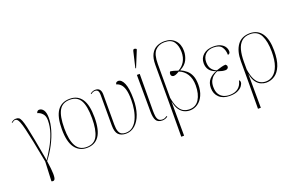

<svg xmlns="http://www.w3.org/2000/svg" viewBox="-132 -1299 3158 2034"><g transform="rotate(-20 1447.0 -282.5)"><path d="M171 215 166 213 176 -6Q149 -151 129.5 -246Q110 -341 96 -398Q82 -455 70.5 -483Q59 -511 48.5 -520Q38 -529 26 -529Q18 -529 8 -523.5Q-2 -518 -11 -510L-16 -517Q-6 -525 7 -532Q20 -539 39 -539Q58 -539 71 -531Q84 -523 95.5 -495Q107 -467 120 -410Q133 -353 151 -256.5Q169 -160 195 -13Q231 -67 267.5 -131Q304 -195 328 -265.5Q352 -336 352 -408Q352 -456 327 -483Q302 -510 272 -516Q274 -529 282.5 -536.5Q291 -544 302 -544Q331 -544 350.5 -516Q370 -488 370 -429Q370 -368 349 -295.5Q328 -223 289 -147.5Q250 -72 196 -3Q211 97 211.5 146Q212 195 201 208.5Q190 222 171 215Z M642 10Q556 10 507 -57.5Q458 -125 458 -267Q458 -406 505 -474Q552 -542 646 -542Q735 -542 781 -475Q827 -408 827 -267Q827 -124 780 -57Q733 10 642 10ZM642 0Q729 0 764 -69Q799 -138 799 -267Q799 -405 763 -468.5Q727 -532 645 -532Q559 -532 522.5 -467.5Q486 -403 486 -267Q486 -135 523.5 -67.5Q561 0 642 0Z M1083 10Q1028 10 998.5 -20Q969 -50 969 -124V-462Q969 -502 958 -515.5Q947 -529 928 -529Q917 -529 906 -525.5Q895 -522 880 -510L875 -517Q903 -539 933 -539Q997 -539 997 -462V-124Q997 -74 1007.5 -47Q1018 -20 1037.5 -10Q1057 0 1083 0Q1130 0 1163 -27Q1196 -54 1216.5 -99Q1237 -144 1246.5 -198.5Q1256 -253 1256 -308Q1256 -382 1243.5 -425Q1231 -468 1209.5 -489Q1188 -510 1162 -516Q1164 -533 1174.5 -538.5Q1185 -544 1193 -544Q1231 -544 1256 -486Q1281 -428 1281 -309Q1281 -212 1256 -140.5Q1231 -69 1186 -29.5Q1141 10 1083 10Z M1494 10Q1442 10 1423 -22Q1404 -54 1404 -123L1402 -536H1434L1432 -122Q1432 -90 1435.5 -62Q1439 -34 1453 -17Q1467 0 1497 0Q1512 0 1524 -5Q1536 -10 1549 -19L1554 -12Q1542 -1 1525 4.5Q1508 10 1494 10ZM1418 -605 1411 -608 1453 -787Q1458 -805 1469.5 -805Q1481 -805 1493 -796V-788Z M1620 240 1622 -133V-569Q1622 -644 1645.5 -688.5Q1669 -733 1708.5 -752.5Q1748 -772 1796 -772Q1870 -772 1914 -727Q1958 -682 1958 -605Q1958 -553 1935 -505Q1912 -457 1851 -426V-424Q1887 -408 1916 -383.5Q1945 -359 1962 -319Q1979 -279 1979 -216Q1979 -148 1956 -97Q1933 -46 1893 -18Q1853 10 1803 10Q1771 10 1741 -3.5Q1711 -17 1687.5 -49.5Q1664 -82 1652 -139H1650L1652 240ZM1803 -3Q1875 -3 1912.5 -62.5Q1950 -122 1950 -219Q1950 -296 1918 -346.5Q1886 -397 1831 -418Q1821 -412 1803 -402.5Q1785 -393 1767 -392Q1755 -392 1745.5 -400Q1736 -408 1736 -424Q1736 -429 1738 -436.5Q1740 -444 1748 -451Q1764 -449 1786.5 -442.5Q1809 -436 1831 -428Q1877 -451 1903.5 -496Q1930 -541 1930 -602Q1930 -672 1899.5 -717Q1869 -762 1795 -762Q1729 -762 1689.5 -719.5Q1650 -677 1650 -569V-187Q1664 -109 1687.5 -69.5Q1711 -30 1740.5 -16.5Q1770 -3 1803 -3Z M2253 10Q2177 10 2134 -30.5Q2091 -71 2091 -137Q2091 -197 2123.5 -233Q2156 -269 2203 -285V-287Q2158 -301 2133.5 -332Q2109 -363 2109 -410Q2109 -469 2152 -505.5Q2195 -542 2264 -542Q2314 -542 2345.5 -526.5Q2377 -511 2392 -487Q2407 -463 2407 -436Q2407 -421 2399 -413.5Q2391 -406 2381 -406Q2381 -459 2355.5 -495.5Q2330 -532 2263 -532Q2205 -532 2171.5 -499Q2138 -466 2138 -412Q2138 -361 2160.5 -332Q2183 -303 2215 -292Q2250 -303 2274.5 -309.5Q2299 -316 2321 -317Q2327 -312 2331.5 -306.5Q2336 -301 2336 -290Q2336 -278 2326 -270Q2316 -262 2303 -262Q2283 -262 2265.5 -266Q2248 -270 2214 -281Q2192 -272 2170 -255Q2148 -238 2133.5 -209.5Q2119 -181 2119 -139Q2119 -88 2138 -57.5Q2157 -27 2187.5 -13.5Q2218 0 2255 0Q2375 0 2399 -113Q2404 -109 2407.5 -103.5Q2411 -98 2411 -86Q2411 -70 2395 -47Q2379 -24 2344 -7Q2309 10 2253 10Z M2485 240 2487 -70V-296Q2487 -409 2534.5 -475.5Q2582 -542 2677 -542Q2764 -542 2810.5 -475.5Q2857 -409 2857 -281Q2857 -177 2831 -113Q2805 -49 2761 -19.5Q2717 10 2664 10Q2637 10 2606.5 -2.5Q2576 -15 2551.5 -47.5Q2527 -80 2516 -140H2515L2517 240ZM2664 -3Q2710 -3 2747.5 -32Q2785 -61 2807 -121.5Q2829 -182 2829 -279Q2829 -394 2794.5 -463Q2760 -532 2676 -532Q2616 -532 2580.5 -500.5Q2545 -469 2530 -412.5Q2515 -356 2515 -280V-193Q2526 -119 2547.5 -78Q2569 -37 2599 -20Q2629 -3 2664 -3Z"/></g></svg>

Font: Noto Serif Display SemiCondensed Thin
Style: Regular
Weight: 100
Width: 4
Designer: Monotype Design Team
Foundry: Monotype Imaging Inc.
Version: Version 2.009